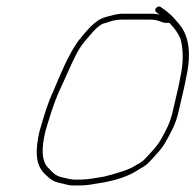

<svg xmlns="http://www.w3.org/2000/svg" viewBox="-20 -623 599 588"><path d="M498.7 -553 513 -537C521.9 -525.4 526.8 -517 532.6 -505C541.2 -473 542.8 -432.3 531.9 -385C530.2 -375 528.2 -364.7 525.7 -354L509.3 -283C500.8 -245.9 490.6 -228.4 475.2 -200C459.6 -172.3 444.5 -159.1 424.6 -137C411.8 -123.2 402.5 -121.7 387.9 -112C367.2 -100.7 345.1 -95.4 321.3 -88L297.9 -82C275.3 -78.4 250 -73 225.9 -73H207.9C195.7 -73 185.8 -76.8 174.2 -79C150.5 -83.5 143.5 -92.7 129.7 -107C105.7 -128.8 107.1 -169.5 118.8 -220C131.1 -261.9 143.7 -303.4 159.5 -340C177.2 -376.7 196.9 -425.1 215.2 -460C226.8 -482.1 239.7 -497.3 254.7 -514C267.2 -528.5 285 -550.3 304.7 -553C321 -558.6 333.4 -563 354 -563H440C447.3 -563 453.5 -562.3 458.5 -561C469.4 -559.4 476.5 -553 489.7 -553ZM469.4 -578C468.3 -578.7 467 -579 465.7 -579C459.3 -580.3 452.1 -581 444.1 -581H358.1C335.4 -581 322.5 -575.4 303.8 -571C268.2 -561 243.5 -525.8 220 -498C189.9 -456.8 164.8 -395.1 143.4 -344C125.7 -307.1 113.7 -264.2 101 -221C87.4 -162 88.8 -120 114.5 -93C130.7 -77.8 139.5 -66.6 166.3 -62C179.3 -59.5 188.1 -55 203.7 -55H221.7C238 -55 254.9 -56.7 270.8 -60C314.7 -66.1 361 -77.1 395.6 -98C411.6 -109.4 421.8 -110.6 437.3 -127C458.2 -150.3 475.6 -165.6 491 -195C507.5 -225.4 518.1 -243 527.3 -283L543.7 -354C546.2 -364.7 548.2 -375 549.9 -385C567.1 -459.4 558.5 -514.4 528 -550L510.6 -570C500.3 -580.6 488.4 -590.6 477.1 -598C472.1 -601.9 465.9 -607.1 458.2 -598.5C448.5 -587.7 464.4 -582.5 469.4 -578Z"/></svg>

Font: HoneyBee
Style: BLnIt
Weight: 100
Foundry: Cannot Into Space Fonts
Version: Version 0.89